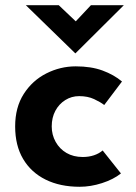

<svg xmlns="http://www.w3.org/2000/svg" viewBox="-20 -703 519 735"><path d="M443 -39Q414 -16 370.5 -2Q327 12 285 12Q210 12 154.5 -15.5Q99 -43 68.5 -94.5Q38 -146 38 -219Q38 -292 71 -343.5Q104 -395 157.5 -422Q211 -449 270 -449Q329 -449 372.5 -433Q416 -417 447 -391L379 -301Q365 -312 340.5 -323.5Q316 -335 283 -335Q254 -335 230 -320Q206 -305 192 -279Q178 -253 178 -219Q178 -187 193 -160Q208 -133 234.5 -117.5Q261 -102 297 -102Q320 -102 339.5 -108.5Q359 -115 373 -127ZM205 -683 283 -609 249 -599 328 -683H454L269 -499H268L79 -683Z"/></svg>

Font: Reem Kufi
Style: Regular
Weight: 400
Designer: Khaled Hosny
Version: Version 1.6